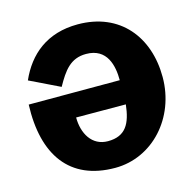

<svg xmlns="http://www.w3.org/2000/svg" viewBox="-110 -864 995 986"><g transform="rotate(-15 387.5 -371.0)"><path d="M522 -419H38C28 -153 142 10 384 10C582 10 739 -161 739 -378C739 -591 612 -752 387 -752C223 -752 121 -665 66 -540L225 -463C268 -540 306 -594 389 -594C502 -594 522 -495 522 -419ZM256 -292 520 -291C509 -192 478 -132 383 -132C298 -132 256 -207 256 -292Z"/></g></svg>

Font: Bisquit Text
Style: Bold
Weight: 800
Version: Version 1.004;Glyphs 3.2.3 (3260)